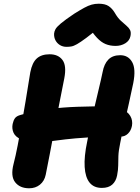

<svg xmlns="http://www.w3.org/2000/svg" viewBox="-20 -1001 755 1033"><path d="M528 10Q485 10 462 -18.5Q439 -47 435.5 -102.5Q432 -158 449 -239Q466 -328 482 -397.5Q498 -467 511 -520.5Q524 -574 532 -613Q540 -657 563 -680.5Q586 -704 627 -704Q670 -704 691 -667Q712 -630 697 -554Q686 -501 673 -442.5Q660 -384 647.5 -329.5Q635 -275 627 -233Q618 -190 617 -162Q616 -134 616 -111Q616 -88 610 -57Q604 -26 584 -8Q564 10 528 10ZM137 12Q87 12 61.5 -20.5Q36 -53 53 -119Q64 -161 75 -218Q86 -275 97 -337Q108 -399 117.5 -455.5Q127 -512 133.5 -554Q140 -596 143 -612Q153 -664 178 -686.5Q203 -709 247 -709Q293 -709 316 -678.5Q339 -648 326 -580Q311 -507 297.5 -435.5Q284 -364 271.5 -297Q259 -230 247.5 -170.5Q236 -111 226 -61Q219 -27 195 -7.5Q171 12 137 12ZM191 -236Q128 -236 95.5 -250Q63 -264 53 -286.5Q43 -309 48 -334Q52 -353 60.5 -365Q69 -377 92 -383Q167 -405 244 -414.5Q321 -424 397.5 -426.5Q474 -429 549 -429Q600 -429 633.5 -415Q667 -401 681 -377Q695 -353 690 -324Q685 -298 668.5 -282Q652 -266 629 -266Q527 -266 454 -261.5Q381 -257 331 -251Q281 -245 247.5 -240.5Q214 -236 191 -236ZM338 -749Q318 -749 302.5 -758.5Q287 -768 278.5 -784Q270 -800 271 -820Q272 -832 278.5 -844Q285 -856 307.5 -875Q330 -894 379 -927Q411 -947 433 -959Q455 -971 473 -976Q491 -981 511 -981Q545 -981 564 -968.5Q583 -956 597 -933Q613 -905 630 -889.5Q647 -874 660 -863Q673 -852 679.5 -840Q686 -828 682 -807Q677 -782 654 -768Q631 -754 602 -754Q572 -754 548 -764Q524 -774 501.5 -798Q479 -822 453 -864L525 -862Q475 -820 444 -797Q413 -774 394.5 -763.5Q376 -753 363.5 -751Q351 -749 338 -749Z"/></svg>

Font: Shantell Sans ExtraBold
Style: Italic
Weight: 800
Italic angle: -11°
Designer: Stephen Nixon, Anya Danilova, Shantell Martin
Foundry: Arrow Type
Version: Version 1.011;[c5ecc13dd]